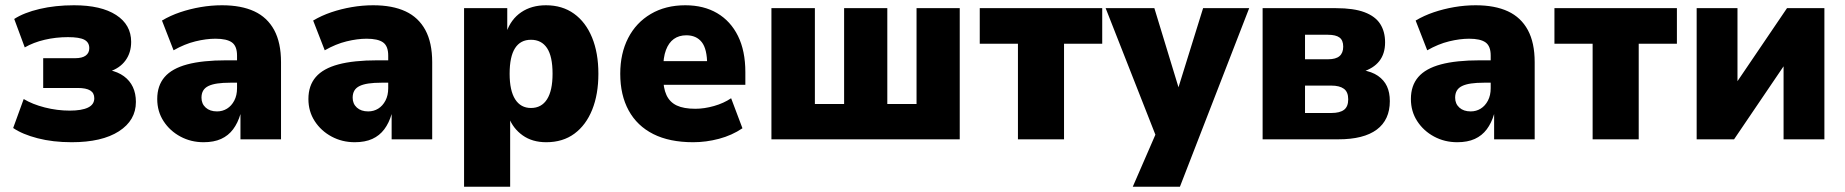

<svg xmlns="http://www.w3.org/2000/svg" viewBox="-20 -529 7007 729"><path d="M252 11Q181 11 123 -4Q65 -19 30 -43L70 -153Q103 -133 150 -121Q197 -109 245 -109Q290 -109 314 -120.5Q338 -132 338 -156Q338 -176 322.5 -185.5Q307 -195 275 -195H144V-308H265Q292 -308 305.5 -318Q319 -328 319 -346Q319 -368 300.5 -378Q282 -388 238 -388Q192 -388 149.5 -378Q107 -368 74 -349L34 -457Q71 -481 130.5 -495Q190 -509 261 -509Q364 -509 421 -472Q478 -435 478 -370Q478 -329 456.5 -299.5Q435 -270 395 -257V-263Q428 -256 450.5 -239.5Q473 -223 484.5 -198.5Q496 -174 496 -142Q496 -72 431.5 -30.5Q367 11 252 11Z M753 11Q705 11 665 -10.5Q625 -32 601 -69Q577 -106 577 -153Q577 -204 605 -236.5Q633 -269 691 -284.5Q749 -300 839 -300H898V-215H854Q826 -215 805.5 -212Q785 -209 771.5 -202.5Q758 -196 751.5 -185Q745 -174 745 -158Q745 -135 761 -120.5Q777 -106 804 -106Q825 -106 842 -116.5Q859 -127 869.5 -147Q880 -167 880 -194V-318Q880 -354 860.5 -368Q841 -382 798 -382Q763 -382 722 -372Q681 -362 639 -338L595 -451Q627 -470 664 -482.5Q701 -495 741.5 -502Q782 -509 823 -509Q896 -509 945.5 -486Q995 -463 1021 -415Q1047 -367 1047 -293V0H893V-96Q883 -62 865 -38Q847 -14 819.5 -1.5Q792 11 753 11Z M1327 11Q1279 11 1239 -10.5Q1199 -32 1175 -69Q1151 -106 1151 -153Q1151 -204 1179 -236.5Q1207 -269 1265 -284.5Q1323 -300 1413 -300H1472V-215H1428Q1400 -215 1379.5 -212Q1359 -209 1345.5 -202.5Q1332 -196 1325.5 -185Q1319 -174 1319 -158Q1319 -135 1335 -120.5Q1351 -106 1378 -106Q1399 -106 1416 -116.5Q1433 -127 1443.5 -147Q1454 -167 1454 -194V-318Q1454 -354 1434.5 -368Q1415 -382 1372 -382Q1337 -382 1296 -372Q1255 -362 1213 -338L1169 -451Q1201 -470 1238 -482.5Q1275 -495 1315.5 -502Q1356 -509 1397 -509Q1470 -509 1519.5 -486Q1569 -463 1595 -415Q1621 -367 1621 -293V0H1467V-96Q1457 -62 1439 -38Q1421 -14 1393.5 -1.5Q1366 11 1327 11Z M1742 180V-498H1906V-407H1903Q1920 -456 1959 -482.5Q1998 -509 2053 -509Q2115 -509 2159.5 -477Q2204 -445 2228 -386.5Q2252 -328 2252 -249Q2252 -171 2228.5 -112.5Q2205 -54 2161 -21.5Q2117 11 2054 11Q2001 11 1964.5 -15Q1928 -41 1912 -83H1917V180ZM1996 -119Q2036 -119 2057 -152Q2078 -185 2078 -249Q2078 -315 2057 -346.5Q2036 -378 1996 -378Q1956 -378 1935.5 -346Q1915 -314 1915 -249Q1915 -185 1936 -152Q1957 -119 1996 -119Z M2612 11Q2522 11 2460.5 -20Q2399 -51 2367 -109.5Q2335 -168 2335 -249Q2335 -326 2365 -384.5Q2395 -443 2451 -476Q2507 -509 2582 -509Q2652 -509 2703 -479Q2754 -449 2782 -392.5Q2810 -336 2810 -255V-207H2480V-297H2678L2665 -283Q2665 -343 2644.5 -369Q2624 -395 2586 -395Q2558 -395 2538.5 -381Q2519 -367 2508.5 -339Q2498 -311 2498 -267V-238Q2498 -195 2510.5 -168Q2523 -141 2549.5 -128.5Q2576 -116 2620 -116Q2654 -116 2691 -126.5Q2728 -137 2756 -156L2799 -42Q2759 -15 2710 -2Q2661 11 2612 11Z M2909 0V-498H3074V-134H3185V-498H3349V-134H3460V-498H3624V0Z M3845 0V-363H3700V-498H4165V-363H4020V0Z M4281 180 4384 -57V26L4178 -498H4363L4463 -170H4446L4548 -498H4723L4460 180Z M4774 0V-498H5053Q5120 -498 5161 -482.5Q5202 -467 5220.5 -438Q5239 -409 5239 -368Q5239 -325 5217 -297Q5195 -269 5152 -256V-263Q5189 -257 5212 -241Q5235 -225 5246 -201.5Q5257 -178 5257 -145Q5257 -74 5207.5 -37Q5158 0 5061 0ZM4935 -100H5035Q5067 -100 5083 -112Q5099 -124 5099 -152Q5099 -180 5082.5 -192Q5066 -204 5035 -204H4935ZM4935 -304H5023Q5052 -304 5066 -316Q5080 -328 5080 -352Q5080 -376 5066 -386.5Q5052 -397 5022 -397H4935Z M5513 11Q5465 11 5425 -10.5Q5385 -32 5361 -69Q5337 -106 5337 -153Q5337 -204 5365 -236.5Q5393 -269 5451 -284.5Q5509 -300 5599 -300H5658V-215H5614Q5586 -215 5565.5 -212Q5545 -209 5531.5 -202.5Q5518 -196 5511.5 -185Q5505 -174 5505 -158Q5505 -135 5521 -120.5Q5537 -106 5564 -106Q5585 -106 5602 -116.5Q5619 -127 5629.5 -147Q5640 -167 5640 -194V-318Q5640 -354 5620.5 -368Q5601 -382 5558 -382Q5523 -382 5482 -372Q5441 -362 5399 -338L5355 -451Q5387 -470 5424 -482.5Q5461 -495 5501.5 -502Q5542 -509 5583 -509Q5656 -509 5705.5 -486Q5755 -463 5781 -415Q5807 -367 5807 -293V0H5653V-96Q5643 -62 5625 -38Q5607 -14 5579.5 -1.5Q5552 11 5513 11Z M6027 0V-363H5882V-498H6347V-363H6202V0Z M6422 0V-498H6577V-178H6548L6765 -498H6907V0H6752V-320H6781L6564 0Z"/></svg>

Font: Nunito Sans 10pt SemiCondensed Black
Style: Regular
Weight: 900
Width: 4
Designer: Vernon Adams
Foundry: Vernon Adams
Version: Version 3.101;gftools[0.9.27]